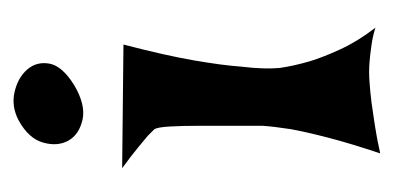

<svg xmlns="http://www.w3.org/2000/svg" viewBox="-167 -467 573 279"><g transform="rotate(-90 119.5 -327.5)"><path d="M14.6 -436.5 194.3 -434.6Q178.7 -375 171.4 -333Q164.1 -291 162.1 -262.7Q158.2 -230.5 160.2 -208Q163.1 -187.5 169.9 -164.1Q175.8 -144.5 187.5 -119.1Q199.2 -93.8 218.8 -68.4Q207 -72.3 193.4 -74.2Q179.7 -76.2 168 -77.1Q154.3 -78.1 140.6 -77.1Q127 -76.2 110.4 -74.2Q96.7 -72.3 77.1 -69.3Q57.6 -66.4 36.1 -61.5Q50.8 -105.5 59.1 -137.7Q67.4 -169.9 71.3 -191.4Q75.2 -216.8 76.2 -232.4Q76.2 -252 76.2 -276.9Q76.2 -301.8 76.2 -325.2Q76.2 -348.6 75.2 -366.7Q74.2 -384.8 71.3 -389.6L61.5 -399.4Q55.7 -404.3 44.4 -413.6Q33.2 -422.9 14.6 -436.5ZM84 -586.9Q104.5 -597.7 125.5 -592.8Q146.5 -587.9 158.2 -574.2Q169.9 -560.5 166.5 -542Q163.1 -523.4 134.8 -505.9Q106.4 -489.3 85 -494.1Q63.5 -499 54.7 -514.6Q45.9 -530.3 51.8 -551.3Q57.6 -572.3 84 -586.9Z"/></g></svg>

Font: Irish Grover
Style: Regular
Weight: 400
Designer: Squid
Foundry: Font Diner, Inc DBA Sideshow
Version: Version 1.001